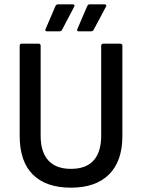

<svg xmlns="http://www.w3.org/2000/svg" viewBox="-20 -857 657 888"><path d="M308 11Q193 11 132 -49.5Q71 -110 71 -229V-645Q71 -655 80 -655H159Q168 -655 168 -645V-229Q168 -154 203.5 -115Q239 -76 308 -76Q378 -76 413 -115Q448 -154 448 -229V-645Q448 -655 458 -655H536Q546 -655 546 -645V-228Q546 -112 484.5 -50.5Q423 11 308 11ZM345 -712Q333 -712 338 -723L383 -828Q387 -837 394 -837H464Q469 -837 471 -833.5Q473 -830 469 -824L413 -719Q409 -712 401 -712ZM198 -712Q186 -712 191 -723L236 -828Q240 -837 248 -837H317Q322 -837 324 -833.5Q326 -830 322 -824L267 -719Q263 -712 254 -712Z"/></svg>

Font: Sofia Sans Semi Condensed SemiBold
Style: Regular
Weight: 600
Designer: Botio Nikoltchev, Ani Petrova
Foundry: lettersoup
Version: Version 4.100